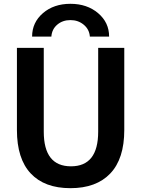

<svg xmlns="http://www.w3.org/2000/svg" viewBox="-20 -983 744 1013"><path d="M69.3 -296.9V-730.5H210.9V-288.1Q210.9 -105.5 354.5 -105.5Q498 -105.5 498 -288.1V-730.5H635.7V-296.9Q635.7 -145.5 562 -67.9Q488.3 9.8 351.6 9.8Q214.8 9.8 142.1 -67.9Q69.3 -145.5 69.3 -296.9ZM149.4 -790Q149.4 -864.3 206.5 -913.6Q263.7 -962.9 351.6 -962.9Q439.5 -962.9 497.6 -913.6Q555.7 -864.3 555.7 -790H454.1Q451.2 -828.1 421.9 -852.5Q392.6 -877 351.6 -877Q310.5 -877 282.2 -853Q253.9 -829.1 251 -790Z"/></svg>

Font: GenEi M Gothic v2 Bold
Style: Regular
Weight: 700
Version: Version 2.0